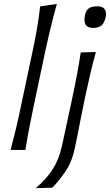

<svg xmlns="http://www.w3.org/2000/svg" viewBox="-20 -762 559 976"><path d="M34 0Q48.5 -55.5 61 -107.2Q73.5 -159 86 -220L144 -493.5Q157.5 -556 167.8 -615Q178 -674 184 -729.5L269 -742Q252 -681.5 237.2 -620.2Q222.5 -559 208.5 -494L150.5 -219.5Q137.5 -157.5 127.8 -106.5Q118 -55.5 109 0ZM161.5 194.5Q215.5 149 248 98Q280.5 47 295 -20.5L338 -219.5L348.5 -269Q362.5 -334.5 372.2 -387.2Q382 -440 390.5 -495.5L467.5 -497.5Q452 -442 439.5 -389Q427 -336 413 -270Q400.5 -209.5 391.5 -164.5Q382.5 -119.5 375.5 -82.8Q368.5 -46 360.5 -9.5Q345 64 310.2 113.2Q275.5 162.5 246 192ZM453.5 -620Q396.5 -620 413 -689Q419 -713 434 -721.5Q449 -730 475 -730Q501.5 -730 512 -715.2Q522.5 -700.5 517 -674Q510 -644 495 -632Q480 -620 453.5 -620Z"/></svg>

Font: Commissioner Flair Light
Style: Italic
Weight: 300
Italic angle: -12°
Designer: Kostas Bartsokas
Foundry: Kostas Bartsokas
Version: Version 1.000; ttfautohint (v1.8.3)